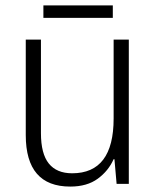

<svg xmlns="http://www.w3.org/2000/svg" viewBox="-20 -678 576 708"><path d="M455 -532V0H410L402 -91H399Q380 -48 340.5 -19Q301 10 239 10Q75 10 75 -180V-532H131V-187Q131 -111 160 -75Q189 -39 246 -39Q399 -39 399 -241V-532ZM396 -658V-612H140V-658Z"/></svg>

Font: Noto Sans Lao Looped SemiCondensed Light
Style: Regular
Weight: 300
Width: 4
Designer: Mark Frömberg, Ben Mitchell
Foundry: The Fontpad Ltd
Version: Version 1.002; ttfautohint (v1.8.4.7-5d5b)